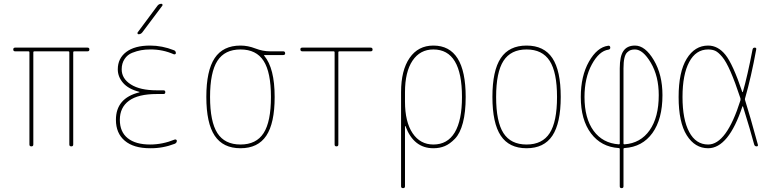

<svg xmlns="http://www.w3.org/2000/svg" viewBox="-20 -770 4040 1010"><path d="M59.6 -500Q49.8 -500 49.8 -509.8Q49.8 -519.5 59.6 -519.5H440.4Q450.2 -519.5 450.2 -509.8Q450.2 -500 440.4 -500H370.1Q365.2 -500 365.2 -495.1V-9.8Q365.2 0 355 0Q344.7 0 344.7 -9.8V-495.1Q344.7 -500 339.8 -500H160.2Q155.3 -500 155.3 -495.1V-9.8Q155.3 0 145 0Q134.8 0 134.8 -9.8V-495.1Q134.8 -500 129.9 -500Z M712.9 -284.2Q713.9 -284.2 713.9 -285.2Q713.9 -287.1 711.9 -287.1Q655.3 -301.8 627.4 -334Q599.6 -366.2 599.6 -405.3Q599.6 -462.9 644 -496.6Q688.5 -530.3 769.5 -530.3Q833 -530.3 894.5 -505.9Q904.3 -502.9 905.3 -491.2Q905.3 -487.3 902.3 -485.4Q899.4 -483.4 894.5 -484.4Q835 -510.7 769.5 -509.8Q744.1 -509.8 722.2 -505.9Q700.2 -502 675.3 -492.2Q650.4 -482.4 635.3 -459.5Q620.1 -436.5 620.1 -405.3Q620.1 -356.4 668.5 -325.7Q716.8 -294.9 804.7 -294.9H839.8Q849.6 -294.9 849.6 -285.2Q849.6 -275.4 839.8 -275.4H804.7Q707 -275.4 658.7 -240.2Q610.4 -205.1 610.4 -139.6Q610.4 -76.2 651.9 -43Q693.4 -9.8 769.5 -9.8Q835 -9.8 899.4 -36.1Q903.3 -37.1 906.7 -35.2Q910.2 -33.2 910.2 -29.3Q910.2 -18.6 899.4 -13.7Q835.9 10.7 769.5 9.8Q682.6 9.8 636.2 -29.8Q589.8 -69.3 589.8 -139.6Q589.8 -253.9 712.9 -284.2ZM709 -589.8Q705.1 -589.8 703.6 -593.3Q702.1 -596.7 704.1 -599.6L808.6 -740.2Q816.4 -750 829.1 -750Q833 -750 834.5 -746.6Q835.9 -743.2 834 -740.2L728.5 -599.6Q720.7 -589.8 709 -589.8Z M1366.7 -449.7Q1328.1 -509.8 1245.1 -509.8Q1162.1 -509.8 1123.5 -449.7Q1085 -389.6 1085 -259.8Q1085 -129.9 1123.5 -69.8Q1162.1 -9.8 1245.1 -9.8Q1328.1 -9.8 1366.7 -69.8Q1405.3 -129.9 1405.3 -259.8Q1405.3 -389.6 1366.7 -449.7ZM1245.1 -530.3Q1284.2 -530.3 1323.2 -515.1Q1362.3 -500 1400.4 -500H1469.7Q1479.5 -500 1480 -490.2Q1480.5 -480.5 1469.7 -480.5H1370.1Q1369.1 -480.5 1369.1 -479Q1369.1 -477.5 1369.6 -477.5Q1370.1 -477.5 1370.1 -476.6Q1424.8 -411.1 1424.8 -259.8Q1424.8 -122.1 1380.9 -56.2Q1336.9 9.8 1245.1 9.8Q1153.3 9.8 1109.4 -56.2Q1065.4 -122.1 1065.4 -260.3Q1065.4 -398.4 1109.4 -464.4Q1153.3 -530.3 1245.1 -530.3Z M1570.3 -500Q1560.5 -500 1560.1 -509.8Q1559.6 -519.5 1570.3 -519.5H1929.7Q1939.5 -519.5 1939.9 -509.8Q1940.4 -500 1929.7 -500H1764.6Q1759.8 -500 1759.8 -495.1V-9.8Q1759.8 0 1750 0Q1740.2 0 1740.2 -9.8V-495.1Q1740.2 -500 1735.4 -500Z M2110.4 -285.2V-235.4Q2110.4 -128.9 2150.4 -69.3Q2190.4 -9.8 2259.8 -9.8Q2334 -9.8 2372.1 -73.2Q2410.2 -136.7 2410.2 -259.8Q2410.2 -509.8 2259.8 -509.8Q2189.5 -509.8 2149.9 -450.7Q2110.4 -391.6 2110.4 -285.2ZM2089.8 210V-285.2Q2089.8 -400.4 2134.8 -465.3Q2179.7 -530.3 2259.8 -530.3Q2429.7 -530.3 2429.7 -259.8Q2429.7 -179.7 2415 -124Q2400.4 -68.4 2373.5 -40.5Q2346.7 -12.7 2319.8 -1.5Q2293 9.8 2259.8 9.8Q2156.2 9.8 2113.3 -105.5Q2113.3 -107.4 2111.3 -107.4Q2110.4 -107.4 2110.4 -106.4V210Q2110.4 219.7 2100.1 219.7Q2089.8 219.7 2089.8 210Z M2871.6 -449.7Q2833 -509.8 2750 -509.8Q2667 -509.8 2628.4 -449.7Q2589.8 -389.6 2589.8 -259.8Q2589.8 -129.9 2628.4 -69.8Q2667 -9.8 2750 -9.8Q2833 -9.8 2871.6 -69.8Q2910.2 -129.9 2910.2 -259.8Q2910.2 -389.6 2871.6 -449.7ZM2885.7 -56.2Q2841.8 9.8 2750 9.8Q2658.2 9.8 2614.3 -56.2Q2570.3 -122.1 2570.3 -260.3Q2570.3 -398.4 2614.3 -464.4Q2658.2 -530.3 2750 -530.3Q2841.8 -530.3 2885.7 -464.4Q2929.7 -398.4 2929.7 -260.3Q2929.7 -122.1 2885.7 -56.2Z M3259.8 -410.2V-14.6Q3259.8 -10.7 3264.6 -10.7Q3349.6 -16.6 3397.5 -85Q3445.3 -153.3 3445.3 -269.5Q3445.3 -369.1 3403.8 -439.5Q3362.3 -509.8 3320.3 -509.8Q3307.6 -509.8 3298.3 -506.8Q3289.1 -503.9 3279.3 -494.6Q3269.5 -485.4 3264.6 -464.4Q3259.8 -443.4 3259.8 -410.2ZM3234.4 8.8Q3142.6 2.9 3088.9 -68.4Q3035.2 -139.6 3035.2 -259.8Q3035.2 -370.1 3078.1 -445.8Q3121.1 -521.5 3178.7 -529.3Q3189.5 -531.2 3190.4 -519.5Q3190.4 -510.7 3180.7 -508.8Q3131.8 -502 3093.3 -431.2Q3054.7 -360.4 3054.7 -259.8Q3054.7 -147.5 3102.5 -82Q3150.4 -16.6 3235.4 -10.7Q3240.2 -10.7 3240.2 -14.6V-410.2Q3240.2 -474.6 3259.8 -502.4Q3279.3 -530.3 3320.3 -530.3Q3374 -530.3 3419.4 -453.6Q3464.8 -377 3464.8 -269.5Q3464.8 -143.6 3412.1 -70.3Q3359.4 2.9 3265.6 8.8Q3259.8 8.8 3259.8 14.6V210Q3259.8 219.7 3250 219.7Q3240.2 219.7 3240.2 210V14.6Q3240.2 8.8 3234.4 8.8Z M3705.1 -509.8Q3640.6 -509.8 3605.5 -443.8Q3570.3 -377.9 3570.3 -259.8Q3570.3 -141.6 3605.5 -75.7Q3640.6 -9.8 3705.1 -9.8Q3801.8 -9.8 3875 -242.2Q3876 -248 3875 -252.9Q3846.7 -338.9 3823.2 -392.6Q3799.8 -446.3 3779.3 -470.7Q3758.8 -495.1 3743.2 -502.4Q3727.5 -509.8 3705.1 -509.8ZM3705.1 9.8Q3635.7 9.8 3592.8 -58.1Q3549.8 -126 3549.8 -259.8Q3549.8 -391.6 3592.3 -460.9Q3634.8 -530.3 3705.1 -530.3Q3756.8 -530.3 3795.9 -481.9Q3835 -433.6 3884.8 -286.1Q3884.8 -285.2 3886.2 -285.2Q3887.7 -285.2 3887.7 -286.1Q3912.1 -371.1 3938.5 -508.8Q3940.4 -519.5 3950.2 -519.5Q3960 -519.5 3958 -509.8Q3931.6 -365.2 3899.4 -252.9Q3897.5 -248 3899.4 -243.2Q3924.8 -163.1 3966.8 -8.8Q3968.8 0 3960 0Q3950.2 0 3947.3 -9.8Q3928.7 -80.1 3888.7 -209Q3887.7 -210.9 3885.7 -210.9Q3812.5 9.8 3705.1 9.8Z"/></svg>

Font: Rounded-X Mgen+ 2m thin
Style: Regular
Weight: 100
Designer: [Source Han Sans]
Ryoko NISHIZUKA  (kana & ideographs); Paul D. Hunt (Latin, Greek & Cyrillic); Wenlong ZHANG  (bopomofo
Version: Version 1.059.20150602